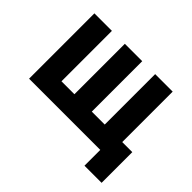

<svg xmlns="http://www.w3.org/2000/svg" viewBox="-135 -709 1039 1039"><g transform="rotate(45 384.0 -189.5)"><path d="M62 -500H196V-114H295V-500H428V-114H527V-500H661V-114H738V121H607V0H62Z"/></g></svg>

Font: Titillium Web[RUS by Daymarius]
Style: Bold
Weight: 700
Designer: Cyrillization by Daymarius
Foundry: Cyrillization by Daymarius
Version: Version 1.002 September 11, 2018